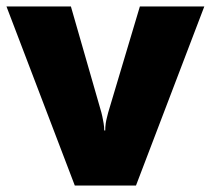

<svg xmlns="http://www.w3.org/2000/svg" viewBox="-20 -573 651 593"><path d="M211 0 0 -553H199L293 -226Q294 -223 296 -213.5Q298 -204 300 -192.5Q302 -181 302 -170H305Q305 -181 306.5 -191.5Q308 -202 310.5 -211Q313 -220 314 -225L412 -553H611L400 0Z"/></svg>

Font: Noto Sans Thai Black
Style: Regular
Weight: 900
Version: Version 2.001